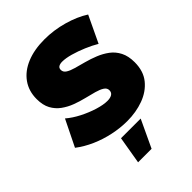

<svg xmlns="http://www.w3.org/2000/svg" viewBox="-272 -841 1207 1207"><g transform="rotate(-45 332.0 -237.5)"><path d="M575 -458Q540 -479 495 -498Q450 -517 407.5 -529Q365 -541 334 -541Q315 -541 303 -534Q291 -527 291 -510Q291 -490 310.5 -477.5Q330 -465 362.5 -456Q395 -447 434 -436.5Q473 -426 511.5 -410.5Q550 -395 582.5 -371Q615 -347 634.5 -309Q654 -271 654 -216Q654 -137 613 -86.5Q572 -36 505 -11.5Q438 13 359 13Q298 13 234.5 -0.5Q171 -14 113 -39.5Q55 -65 8 -101L94 -276Q130 -245 179 -220Q228 -195 277 -180Q326 -165 361 -165Q387 -165 402 -174.5Q417 -184 417 -204Q417 -224 397.5 -236.5Q378 -249 345.5 -258Q313 -267 274 -276.5Q235 -286 196.5 -300.5Q158 -315 125.5 -338.5Q93 -362 73.5 -398Q54 -434 54 -488Q54 -559 91 -611Q128 -663 195.5 -691Q263 -719 354 -719Q437 -719 518.5 -696Q600 -673 659 -635ZM255 61H430L344 244H224Z"/></g></svg>

Font: Alexandria Black
Style: Regular
Weight: 900
Designer: Mohamed Gaber
Foundry: Kief Type Foundry
Version: Version 5.100